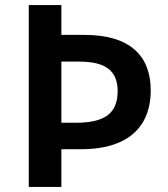

<svg xmlns="http://www.w3.org/2000/svg" viewBox="-20 -734 659 754"><path d="M572 -378C572 -513 493 -597 311 -597H221V-714H93V0H221V-148H298C505 -148 572 -257 572 -378ZM278 -252H221V-492H292C396 -492 442 -455 442 -376C442 -288 390 -252 278 -252Z"/></svg>

Font: Noto Sans Tai Tham SemiBold
Style: Regular
Weight: 600
Designer: Monotype Design Team 2013. Revised by David WIlliams 2020
Foundry: Monotype Imaging Inc.
Version: Version 2.002